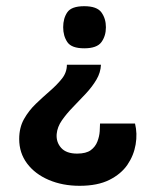

<svg xmlns="http://www.w3.org/2000/svg" viewBox="-20 -401 488 620"><path d="M196 -192H306Q305 -167 291.5 -144Q278 -121 257 -98.5Q236 -76 215.5 -55Q195 -34 180 -12.5Q165 9 163 32Q161 58 177.5 76.5Q194 95 229 95Q258 95 273 84Q288 73 294.5 56Q301 39 302 23Q303 7 303 -2H416Q424 30 418 65.5Q412 101 391.5 131Q371 161 333 180Q295 199 237 199Q182 199 137.5 180Q93 161 67.5 127Q42 93 42 48Q42 11 57.5 -16.5Q73 -44 96 -66Q119 -88 141.5 -107.5Q164 -127 180 -147Q196 -167 196 -192ZM252 -381Q293 -381 307.5 -361Q322 -341 322 -313Q322 -285 307.5 -265Q293 -245 252 -245Q211 -245 197.5 -265Q184 -285 184 -313Q184 -342 197.5 -361.5Q211 -381 252 -381Z"/></svg>

Font: Darker Grotesque Light ExtraBold
Style: Regular
Weight: 800
Version: Version 1.000;gftools[0.9.28]